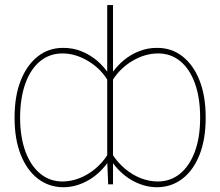

<svg xmlns="http://www.w3.org/2000/svg" viewBox="-20 -748 894 779"><path d="M814.5 -271.5V-269.5Q814.5 -183.1 789.6 -120.1Q764.6 -57.1 720.2 -22.9Q675.8 11.2 617.2 11.7Q589.4 11.7 563 3.9Q536.6 -3.9 512.2 -18.3Q487.8 -32.7 467 -53Q446.3 -73.2 429.7 -98.6V-444.3Q451.7 -478 481.2 -502.7Q510.7 -527.3 545.7 -540.8Q580.6 -554.2 617.2 -553.7Q675.8 -554.2 720.2 -519.5Q764.6 -484.9 789.6 -421.6Q814.5 -358.4 814.5 -271.5ZM792 -269.5V-271.5Q792 -351.1 771 -409.4Q750 -467.8 711.7 -499.5Q673.3 -531.2 621.1 -531.2Q568.8 -531.2 517.8 -501.2Q466.8 -471.2 436.5 -421.9V-121.1Q457.5 -88.4 487.1 -63.5Q516.6 -38.6 551 -25.1Q585.4 -11.7 620.1 -11.7Q671.9 -11.7 710.4 -43.2Q749 -74.7 770.5 -132.6Q792 -190.4 792 -269.5ZM415 -95.7V-727.5H438.5V0H418.9ZM39.1 -269.5V-271.5Q39.1 -358.4 64.2 -421.6Q89.4 -484.9 133.8 -519.5Q178.2 -554.2 236.3 -553.7Q273.4 -554.2 308.3 -540.8Q343.3 -527.3 372.8 -502.7Q402.3 -478 423.8 -444.3V-98.6Q407.2 -73.2 386.5 -53Q365.7 -32.7 341.6 -18.3Q317.4 -3.9 290.8 3.9Q264.2 11.7 236.3 11.7Q178.2 11.2 133.8 -22.9Q89.4 -57.1 64.2 -120.1Q39.1 -183.1 39.1 -269.5ZM61.5 -271.5V-269.5Q62 -190.4 83.5 -132.6Q105 -74.7 143.6 -43.2Q182.1 -11.7 233.4 -11.7Q268.1 -11.7 302.5 -25.1Q336.9 -38.6 366.7 -63.5Q396.5 -88.4 417 -121.1V-421.9Q387.2 -471.2 336.2 -501.2Q285.2 -531.2 233.4 -531.2Q181.2 -531.2 142.6 -499.5Q104 -467.8 83 -409.4Q62 -351.1 61.5 -271.5Z"/></svg>

Font: Inter Tight Thin
Style: Regular
Weight: 250
Designer: Rasmus Andersson
Foundry: rsms
Version: Version 3.004